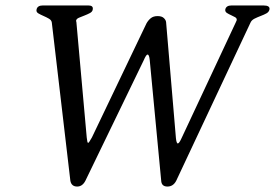

<svg xmlns="http://www.w3.org/2000/svg" viewBox="-20 -684 1008 704"><path d="M968 -649Q966 -640 957 -635Q948 -630 936 -625.5Q924 -621 913 -615.5Q902 -610 898 -600L626 -21Q615 0 594 0Q572 0 571 -22L529 -464Q527 -484 521 -484Q516 -484 507 -463L293 -21Q282 0 263 0Q242 0 238 -21L170 -601Q169 -610 159.5 -615.5Q150 -621 139.5 -625.5Q129 -630 120.5 -635Q112 -640 114 -649Q117 -664 137 -664H304Q323 -664 320 -649Q319 -641 309.5 -636Q300 -631 289.5 -627Q279 -623 269.5 -619Q260 -615 259 -608Q259 -605 260 -604L298 -180Q300 -160 303 -160Q306 -160 317 -180L517 -598Q523 -609 532.5 -617Q542 -625 558 -625Q573 -625 580.5 -618Q588 -611 589 -603L625 -178Q627 -158 632 -158Q637 -158 646 -178L845 -603Q846 -604 848 -610Q849 -617 842 -621Q835 -625 827 -628.5Q819 -632 812 -636.5Q805 -641 806 -649Q809 -664 829 -664H946Q971 -664 968 -649Z"/></svg>

Font: Jura
Style: Italic
Weight: 400
Designer: Ed Merritt
Foundry: Ten by Twenty
Version: Version 1.007